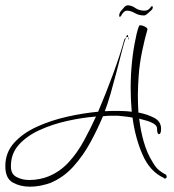

<svg xmlns="http://www.w3.org/2000/svg" viewBox="-77 -654 654 720"><path d="M34 46Q-1 46 -29 30.5Q-57 15 -57 -31Q-57 -82 -24 -118.5Q9 -155 62 -179Q115 -203 175.5 -216.5Q236 -230 291 -235Q320 -303 346.5 -375Q373 -447 389 -505Q391 -511 395 -513Q399 -523 401 -523Q403 -523 404 -514L406 -511Q406 -507 404 -505V-506Q404 -512 404 -514Q400 -517 395 -513Q389 -497 380 -462Q371 -427 360 -384.5Q349 -342 337.5 -302Q326 -262 316 -237Q329 -238 342 -238Q355 -238 366 -238Q374 -238 387.5 -237.5Q401 -237 417 -235Q415 -258 414 -280Q413 -302 413 -324Q413 -374 418 -422Q423 -470 431 -506Q439 -548 446 -559H452Q457 -559 466.5 -554Q476 -549 476 -544Q466 -510 456 -462Q446 -414 443 -369Q442 -353 441 -335Q440 -317 440 -299Q440 -283 440.5 -266Q441 -249 442 -232Q474 -226 500.5 -212.5Q527 -199 527 -171Q527 -151 519 -151Q512 -151 512 -171Q512 -179 506.5 -184.5Q501 -190 496 -192Q488 -197 474.5 -201Q461 -205 445 -209Q450 -165 462 -122.5Q474 -80 496 -45Q508 -24 521.5 -14Q535 -4 545 1Q545 1 545.5 0Q546 -1 547 5Q548 6 548 9Q548 13 544.5 15Q541 17 536 13H537Q485 -11 457.5 -74Q430 -137 420 -213Q404 -216 389 -217.5Q374 -219 365 -220Q352 -220 338 -220Q324 -220 309 -218Q290 -172 263 -122Q236 -72 199 -30.5Q162 11 112 32Q99 37 78 41.5Q57 46 34 46ZM33 21Q53 21 72.5 17Q92 13 106 7Q149 -11 181 -46Q213 -81 237.5 -126Q262 -171 283 -217Q231 -213 175 -200.5Q119 -188 71 -166Q23 -144 -6.5 -111Q-36 -78 -36 -32Q-37 -2 -15.5 9.5Q6 21 33 21ZM377 -594Q374 -591 372 -591Q370 -591 370 -595Q370 -604 376 -612Q381 -618 388 -626Q395 -634 402 -634Q416 -634 430.5 -624Q445 -614 464 -614Q473 -614 478.5 -617.5Q484 -621 489 -628Q491 -631 493 -631Q496 -631 496 -626Q496 -623 493 -618Q486 -612 477.5 -604Q469 -596 463 -596Q444 -596 428.5 -605Q413 -614 399 -614Q392 -614 385.5 -607Q379 -600 377 -594Z"/></svg>

Font: Fuggles
Style: Regular
Weight: 400
Designer: Rob Leuschke
Foundry: Robert E. Leuschke
Version: Version 1.100; ttfautohint (v1.8.3)